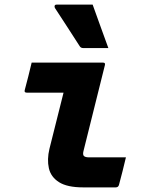

<svg xmlns="http://www.w3.org/2000/svg" viewBox="-20 -811 640 831"><path d="M117 -540H426Q437 -540 434 -529Q411 -437 388 -344.5Q365 -252 342 -160Q337 -142 343 -136Q349 -130 365 -130H525Q518 -101 510.5 -70.5Q503 -40 495 -11Q492 0 481 0H340Q271 0 235.5 -22.5Q200 -45 191.5 -83Q183 -121 194 -167Q209 -228 224.5 -288.5Q240 -349 255 -410H96Q84 -410 87 -421Q95 -450 102.5 -480.5Q110 -511 117 -540ZM381 -791Q398 -743 415 -696.5Q432 -650 449 -603H340Q330 -603 325 -611Q295 -658 270.5 -695.5Q246 -733 218 -776Q215 -781 216.5 -786Q218 -791 225 -791Z"/></svg>

Font: Recursive Mn Lnr St XBd
Style: Italic
Weight: 800
Italic angle: -15°
Monospace: yes
Version: Version 1.079;hotconv 1.0.112;makeotfexe 2.5.65598; ttfautoh